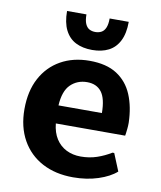

<svg xmlns="http://www.w3.org/2000/svg" viewBox="-85 -817 749 895"><g transform="rotate(10 290.0 -369.5)"><path d="M321.3 9.8Q237.8 9.8 175.3 -23.4Q112.8 -56.6 78.1 -118.4Q43.5 -180.2 43.5 -264.2Q43.5 -349.6 76.2 -410.9Q108.9 -472.2 167.7 -505.4Q226.6 -538.6 304.2 -538.6Q384.3 -538.6 433.8 -506.6Q483.4 -474.6 507.3 -417.7Q531.2 -360.8 533.2 -285.6Q533.2 -270 531.7 -256.6Q530.3 -243.2 529.1 -234.4Q527.8 -225.6 527.3 -223.6H199.2Q203.6 -180.7 222.4 -151.4Q241.2 -122.1 271.5 -106.9Q301.8 -91.8 339.4 -91.8Q380.9 -91.8 416.5 -104Q452.1 -116.2 482.9 -135.3H491.2L524.9 -53.2Q493.7 -25.4 439.7 -7.8Q385.7 9.8 321.3 9.8ZM196.8 -308.6H402.3Q401.9 -377.4 378.4 -408Q355 -438.5 310.1 -438.5Q263.7 -438.5 232.2 -408Q200.7 -377.4 196.8 -308.6ZM306.2 -590.3Q260.7 -590.3 228 -606.9Q195.3 -623.5 177.5 -658.9Q159.7 -694.3 159.7 -749H251.5Q251.5 -721.2 258.5 -704.8Q265.6 -688.5 277.8 -681.9Q290 -675.3 306.2 -675.3Q321.8 -675.3 334.5 -681.9Q347.2 -688.5 354.2 -704.8Q361.3 -721.2 361.3 -749H451.7Q451.7 -694.3 433.8 -658.9Q416 -623.5 383.5 -606.9Q351.1 -590.3 306.2 -590.3Z"/></g></svg>

Font: Comme
Style: Bold
Weight: 700
Version: Version 1.000;gftools[0.9.27]